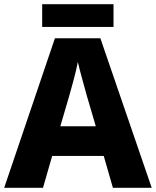

<svg xmlns="http://www.w3.org/2000/svg" viewBox="-20 -900 747 920"><path d="M182.1 -879.9V-771H523.9V-879.9ZM707 0 460.9 -716.8H243.2L0 0H186L230 -152.8H477.1L521 0ZM439 -294.9H269L311 -438C320.3 -469.7 345.7 -561 353 -603C362.3 -561 387.7 -472.2 397 -438Z"/></svg>

Font: Noto Reveo Sans
Style: Regular
Weight: 800
Designer: Monotype Design Team
Foundry: Monotype Imaging Inc.
Version: Version 2.007